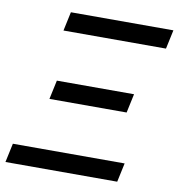

<svg xmlns="http://www.w3.org/2000/svg" viewBox="-91 -747 761 817"><g transform="rotate(10 289.0 -338.0)"><path d="M457.5 -296.9H124L141.6 -378.9H475.1ZM575.2 -593.8H132.3L149.9 -675.8H592.8ZM469.2 0H-13.7L3.9 -82H486.8Z"/></g></svg>

Font: Cadman
Style: Italic
Weight: 400
Italic angle: -12°
Designer: Paul James MIller
Foundry: High-Logic / Made with FontCreator
Version: Version 2.114;March 28, 2021;FontCreator 13.0.0.2683 64-bit